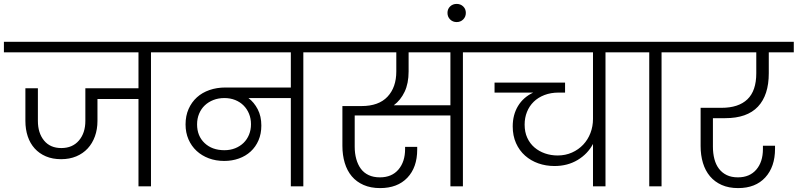

<svg xmlns="http://www.w3.org/2000/svg" viewBox="-49 -954 4084 983"><path d="M-29 -740H864V-686H724V0H660V-447H450V-335Q450 -292 437 -256Q424 -220 400 -194Q376 -168 341.5 -153.5Q307 -139 264 -139Q220 -139 186 -153.5Q152 -168 128.5 -194Q105 -220 93 -256Q81 -292 81 -335V-502H145V-335Q145 -273 176.5 -234.5Q208 -196 265 -196Q322 -196 355 -234.5Q388 -273 388 -335V-502H660V-686H-29Z M1100 -185Q1130 -185 1155 -195Q1180 -205 1198 -222.5Q1216 -240 1226 -264.5Q1236 -289 1236 -318Q1236 -347 1226 -371.5Q1216 -396 1198 -414Q1180 -432 1155 -442Q1130 -452 1100 -452Q1069 -452 1043.5 -442Q1018 -432 999.5 -414.5Q981 -397 970.5 -372Q960 -347 960 -317Q960 -258 998.5 -221.5Q1037 -185 1100 -185ZM806 -740H1645V-686H1504V0H1440V-452H1223Q1252 -430 1270.5 -394.5Q1289 -359 1289 -311Q1289 -269 1274.5 -235.5Q1260 -202 1234.5 -178.5Q1209 -155 1174 -142.5Q1139 -130 1099 -130Q1056 -130 1020 -143.5Q984 -157 957.5 -181.5Q931 -206 916 -240.5Q901 -275 901 -317Q901 -361 916.5 -396Q932 -431 959 -455.5Q986 -480 1023.5 -493Q1061 -506 1105 -506H1440V-686H806Z M2043 -588Q2043 -527 2022.5 -484Q2002 -441 1967 -415H2257V-686H2043ZM1587 -740H2462V-686H2321V0H2257V-363H1767V-203Q1767 -169 1775 -140Q1783 -111 1798.5 -90Q1814 -69 1838.5 -57.5Q1863 -46 1896 -46Q1957 -46 1991 -86Q2025 -126 2025 -191V-202H2087V-188Q2087 -97 2036.5 -44Q1986 9 1897 9Q1849 9 1812.5 -7Q1776 -23 1752 -51.5Q1728 -80 1716 -120Q1704 -160 1704 -207V-411H1802Q1890 -411 1935 -459Q1980 -507 1980 -588V-686H1587Z M2289 -841Q2269 -841 2255.5 -854.5Q2242 -868 2242 -888Q2242 -908 2255.5 -921Q2269 -934 2289 -934Q2309 -934 2322.5 -921Q2336 -908 2336 -888Q2336 -868 2322.5 -854.5Q2309 -841 2289 -841Z M2404 -740H3192V-686H3051V0H2987V-217Q2960 -166 2908.5 -135Q2857 -104 2790 -104Q2746 -104 2707.5 -117.5Q2669 -131 2639.5 -157Q2610 -183 2593 -221Q2576 -259 2576 -307Q2576 -366 2603 -411Q2630 -456 2681 -480H2483V-531H2844V-480H2811Q2771 -480 2738.5 -467.5Q2706 -455 2683.5 -433Q2661 -411 2649 -381Q2637 -351 2637 -316Q2637 -278 2650.5 -248.5Q2664 -219 2687.5 -199Q2711 -179 2741.5 -168.5Q2772 -158 2806 -158Q2846 -158 2879.5 -173Q2913 -188 2937 -213.5Q2961 -239 2974 -273Q2987 -307 2987 -345V-686H2404Z M3275 -686H3134V-740H3479V-686H3338V0H3275Z M3421 -740H4015V-686H3887V-579Q3887 -467 3831.5 -408Q3776 -349 3664 -349H3601V-203Q3601 -169 3608.5 -140Q3616 -111 3632 -90Q3648 -69 3672 -57.5Q3696 -46 3729 -46Q3789 -46 3823 -85.5Q3857 -125 3857 -191V-208H3919V-192Q3919 -100 3869 -45.5Q3819 9 3730 9Q3682 9 3646 -7Q3610 -23 3586 -51.5Q3562 -80 3550 -119.5Q3538 -159 3538 -206V-402H3645Q3732 -402 3777.5 -445.5Q3823 -489 3823 -579V-686H3421Z"/></svg>

Font: SVN-Poppins Light
Style: Regular
Weight: 300
Designer: Ninad Kale (Devanagari), Jonny Pinhorn (Latin)
Foundry: Indian Type Foundry
Version: Version 3.002 2017; ttfautohint (v1.8.3)